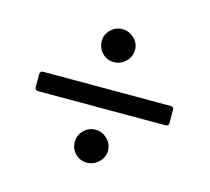

<svg xmlns="http://www.w3.org/2000/svg" viewBox="-70 -626 641 585"><g transform="rotate(15 250.0 -333.5)"><path d="M249 -440Q227 -440 212 -455.5Q197 -471 197 -493Q197 -514 212.5 -529Q228 -544 249 -544Q270 -544 286 -529Q302 -514 302 -493Q302 -471 286 -455.5Q270 -440 249 -440ZM49 -295Q39 -295 39 -305V-346Q39 -356 49 -356H451Q461 -356 461 -346V-305Q461 -295 451 -295ZM249 -123Q227 -123 212 -138Q197 -153 197 -175Q197 -196 212.5 -211.5Q228 -227 249 -227Q270 -227 286 -211.5Q302 -196 302 -175Q302 -154 286 -138.5Q270 -123 249 -123Z"/></g></svg>

Font: LinhAnh
Style: Regular
Weight: 400
Designer: Jeremy Tribby
Foundry: Tribby Type
Version: Version 1.408